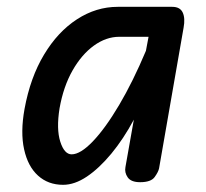

<svg xmlns="http://www.w3.org/2000/svg" viewBox="-20 -520 589 548"><path d="M160 7.5Q117.5 7.5 88.5 -18.8Q59.5 -45 48.8 -93.8Q38 -142.5 50 -209Q66.5 -299 105.8 -364.2Q145 -429.5 199.8 -465Q254.5 -500.5 316 -500.5H471.5Q494 -500.5 501.5 -484.2Q509 -468 504 -441L434 -39.5Q432 -29.5 421.5 -14.8Q411 0 380 0Q354 0 344.5 -13.8Q335 -27.5 338 -43L362 -178.5Q332.5 -123.5 297.8 -81.5Q263 -39.5 228 -16Q193 7.5 160 7.5ZM184.5 -79.5Q209.5 -79.5 245 -116.5Q280.5 -153.5 320 -220.2Q359.5 -287 396.5 -375L404 -415H320.5Q283 -415 248 -389.8Q213 -364.5 187 -318.8Q161 -273 150 -211Q140.5 -152 152 -115.8Q163.5 -79.5 184.5 -79.5Z"/></svg>

Font: Edu AU VIC WA NT Pre Medium
Style: Regular
Weight: 500
Designer: Tina and Corey Anderson, Eben Sorkin, Mirko Velimirovic
Foundry: Google for Education
Version: Version 1.001